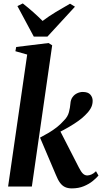

<svg xmlns="http://www.w3.org/2000/svg" viewBox="-20 -1060 580 1091"><path d="M26 0 134.5 -750 67.5 -769 72 -793 256 -815.5 276.5 -802.5 161 0ZM388 10.5Q366 10.5 349.8 3Q333.5 -4.5 321 -21.5Q308.5 -38.5 297 -67.5L207.5 -278Q235 -292.5 258 -306.2Q281 -320 302.2 -336.5Q323.5 -353 343.5 -375.5Q365 -396.5 371.8 -423Q378.5 -449.5 380 -470.5Q381.5 -493.5 392.2 -508.2Q403 -523 418.8 -530.2Q434.5 -537.5 450.5 -537.5Q480 -537.5 493.2 -522.5Q506.5 -507.5 506.5 -487Q506.5 -462.5 494 -442Q481.5 -421.5 463.5 -405Q448.5 -389.5 424.2 -372.2Q400 -355 371.2 -338.2Q342.5 -321.5 313.8 -307.2Q285 -293 261.5 -283.5L315.5 -328L428 -108.5Q440.5 -83.5 451.5 -73.2Q462.5 -63 476 -63Q486.5 -63 499.5 -68.5Q512.5 -74 525.5 -87L539.5 -62.5Q528.5 -49 507.5 -31.8Q486.5 -14.5 456.5 -2Q426.5 10.5 388 10.5ZM172 -852 79 -1025.5 109.5 -1040.5Q139.5 -1017 168 -991.8Q196.5 -966.5 222 -941Q257 -967.5 297.5 -992Q338 -1016.5 378 -1039L406 -1022L249.5 -852Z"/></svg>

Font: Merriweather 96pt
Style: Bold Italic
Weight: 700
Italic angle: -7.8°
Version: Version 2.101